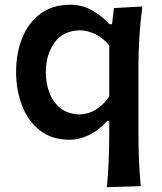

<svg xmlns="http://www.w3.org/2000/svg" viewBox="-20 -572 677 804"><path d="M427.7 211.9Q433.1 153.3 435.3 96.7Q437.5 40 437.5 -22V-64.9H428.2Q393.6 -25.9 352.5 -6.3Q311.5 13.2 271.5 13.2Q196.3 13.2 146.5 -26.4Q96.7 -65.9 72 -130.6Q47.4 -195.3 47.4 -270.5Q47.4 -350.6 73.5 -414.3Q99.6 -478 150.1 -515.1Q200.7 -552.2 273.4 -552.2Q324.2 -552.2 365.7 -528.6Q407.2 -504.9 438 -470.7H449.2L457 -538.1L576.2 -544.9Q567.4 -480 563.5 -415.8Q559.6 -351.6 559.6 -289.1V-27.8Q559.6 38.6 561.8 93.8Q564 148.9 569.3 207.5ZM313.5 -92.8Q387.2 -95.2 437.5 -168V-382.3Q411.6 -413.1 378.9 -429Q346.2 -444.8 314.9 -445.3Q242.7 -442.9 207.3 -392.3Q171.9 -341.8 171.9 -269.5Q171.9 -223.6 186.8 -183.8Q201.7 -144 233.2 -119.1Q264.6 -94.2 313.5 -92.8Z"/></svg>

Font: Pinar DS1 SemiBold
Style: Regular
Weight: 600
Designer: Amin Abedi
Version: Version 3.000